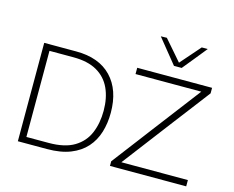

<svg xmlns="http://www.w3.org/2000/svg" viewBox="-126 -1157 1635 1344"><g transform="rotate(15 691.0 -485.0)"><path d="M104.5 0V-713H336.5Q502.5 -713 592 -619.2Q681.5 -525.5 681.5 -360Q681.5 -284.5 661.5 -219Q641.5 -153.5 598 -104.5Q554.5 -55.5 484.8 -27.8Q415 0 315.5 0ZM154.5 -44.5H316Q432 -44.5 500.8 -86Q569.5 -127.5 599.5 -199.2Q629.5 -271 629.5 -361Q629.5 -454 597.5 -523.2Q565.5 -592.5 499 -630.5Q432.5 -668.5 328.5 -668.5H154.5ZM772 0V-33.5Q801.5 -72.5 839 -121.5Q876.5 -170.5 914.2 -220.2Q952 -270 983.5 -311.5L1255 -667.5H778.5V-713H1321V-673Q1271 -607.5 1223 -544.5Q1175 -481.5 1126.5 -418.5L842.5 -45.5H1324.5V0ZM1023.5 -792.5Q988 -836.5 952.2 -880.5Q916.5 -924.5 881 -968.5L924.5 -969.5Q956.5 -932.5 988 -896.5Q1019.5 -860.5 1051.5 -823Q1084 -860 1115 -895.5Q1146 -931 1178 -967.5H1221.5Q1186.5 -924 1151 -880.2Q1115.5 -836.5 1079.5 -792.5Z"/></g></svg>

Font: Commissioner ExtraLight
Style: Regular
Weight: 200
Designer: Kostas Bartsokas
Foundry: Kostas Bartsokas
Version: Version 1.000; ttfautohint (v1.8.3)